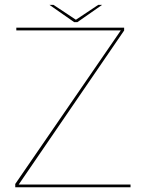

<svg xmlns="http://www.w3.org/2000/svg" viewBox="-20 -792 641 812"><path d="M44.5 0H532V-11.5H59L505 -663V-675H49V-663.5H491L44.5 -14ZM293.5 -698.5H307.5L412 -771.5H395.5L301 -708.5L206 -771.5H189Z"/></svg>

Font: Anybody SemiExpanded Thin
Style: Regular
Weight: 250
Width: 6
Version: Version 1.113;gftools[0.9.25]